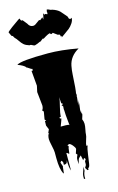

<svg xmlns="http://www.w3.org/2000/svg" viewBox="-177 -1094 849 1378"><g transform="rotate(-15 247.5 -405.5)"><path d="M142.1 -812.5 136.2 -811.5Q109.4 -819.8 95.7 -832Q82 -844.2 70.3 -862.3Q58.6 -880.4 46.4 -891.6L37.6 -906.7L28.8 -910.6L15.1 -939.5Q15.1 -944.3 49.8 -970.2Q84.5 -996.1 106.9 -1010.7L117.2 -1015.6Q117.7 -1014.6 118.9 -1010Q120.1 -1005.4 120.8 -1003.7Q121.6 -1002 123.8 -999.8Q126 -997.6 129.4 -997.6Q132.8 -997.6 134.3 -998.5L160.6 -965.8Q173.3 -939.5 197.8 -939.5Q207 -939.5 215.3 -944.8L249 -968.8L256.8 -965.8L276.9 -981.9L279.8 -964.8Q285.2 -980 290 -1008.3L296.4 -996.1L304.2 -999.5L317.4 -993.7L320.8 -1002.4L318.4 -1009.8L321.3 -1026.9H325.7Q330.6 -1026.9 340.3 -1021.7Q350.1 -1016.6 356 -1016.6H358.4Q395 -1004.9 413.1 -986.8Q419.4 -980.5 432.1 -965.1Q444.8 -949.7 453.6 -939.9L459 -922.4L469.2 -918.5L479.5 -924.3Q479.5 -904.3 466.1 -884.3Q452.6 -864.3 438.5 -852.8Q424.3 -841.3 401.9 -825.9Q379.4 -810.5 374.5 -806.6L377.4 -816.4L369.6 -814Q369.6 -820.8 366.7 -826.2Q361.8 -834.5 354 -830.6L320.3 -855Q312.5 -849.1 308.1 -849.1Q302.7 -848.1 300.3 -857.4Q286.6 -857.4 247.1 -831.5L239.3 -833L219.7 -817.4Q216.3 -817.9 212.9 -816.4Q195.3 -807.1 174.3 -801.3H171.4Q167 -801.3 157.2 -806.9Q147.5 -812.5 142.1 -812.5ZM294.9 138.7Q305.2 127 305.2 115.7V96.7L314.5 81.1L305.2 70.8L294.9 85.4L286.6 46.9Q269 63 266.8 67.4Q264.6 71.8 262.7 81.5Q260.7 91.3 256.3 104L254.9 70.8Q254.9 54.7 265.6 35.6L256.3 24.9L266.6 -6.3Q266.6 -17.1 251.2 -35.4Q235.8 -53.7 225.1 -53.7L210.9 -43.5H217.8L220.7 -31.7H216.8L210.9 13.7Q205.1 13.7 201.7 8.5Q198.2 3.4 191.4 3.4V133.8Q180.7 106.9 180.7 53.2Q179.2 68.8 172.9 75Q166.5 81.1 152.3 81.1V59.6L141.6 47.4L132.8 59.6L143.6 90.8L141.6 91.8L136.7 139.6L132.8 138.7Q112.3 101.6 112.3 21V-22.5Q112.3 -37.1 104 -73.7Q95.7 -110.4 95.7 -124.5Q95.7 -138.7 99.6 -151.9Q103.5 -165 110.4 -167H102.5L114.3 -193.4L101.6 -224.6L102.5 -257.8H112.3L102.5 -269L112.3 -325.7L102.5 -336.9Q113.3 -347.7 113.3 -371.1L102.5 -473.1L112.3 -517.6L102.5 -630.4H112.3V-642.6Q105.5 -642.6 91.6 -653.1Q77.6 -663.6 69.3 -665H74.2Q57.6 -683.6 15.6 -698.7Q45.9 -721.7 248.5 -721.7Q346.7 -721.7 470.7 -698.7Q401.9 -659.7 388.7 -591.8Q382.3 -559.1 380.9 -528.3Q375.5 -417 367.7 -383.3L372.1 -392.1Q371.6 -381.8 367.7 -350.6Q363.8 -319.3 363.8 -302.7Q363.8 -303.7 367.9 -319.6Q372.1 -335.4 372.1 -343.8V-312.5Q372.1 -312.5 366.7 -268.1Q366.7 -255.9 372.1 -235.8V-264.2L374 -235.8Q374 -231.4 363.8 -200.7Q372.1 -182.1 372.1 -164.8Q372.1 -147.5 366.9 -123.5Q361.8 -99.6 361.8 -88.4Q361.8 -77.1 352.5 -49.8Q343.3 -22.5 343.3 -9.3H353Q344.2 11.2 339.1 52.2Q334 93.3 329.3 120.8Q324.7 148.4 314.5 148.4V160.6L306.2 161.6L294.9 143.6ZM256.3 -348.6 252.4 -347.7Q246.6 -347.7 246.6 -379.4V-397Q244.6 -375.5 232.7 -329.6Q220.7 -283.7 220.7 -257.8L210.9 -258.3V-246.6H220.7Q220.7 -239.7 211.7 -217.3Q202.6 -194.8 201.2 -189.9H237.8Q261.2 -189.9 265.1 -184.1Q264.2 -195.8 261.7 -217.8Q256.3 -266.1 256.3 -291.5H257.8Q254.9 -292.5 254.9 -306.9Q254.9 -321.3 256.3 -325.7L246.6 -336.9L256.3 -339.8ZM284.7 160.6Q271.5 188 274.9 216.3H265.6V194.8Q265.6 183.6 274.4 160.9Q283.2 138.2 284.7 129.4ZM363.8 -376V-371.1H368.2Q366.2 -371.1 363.8 -376ZM256.3 -6.3V-9.3H257.8Q256.3 -9.3 256.3 -6.3Z"/></g></svg>

Font: Butcherman Caps
Style: Regular
Weight: 400
Version: Version 001.003